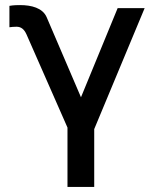

<svg xmlns="http://www.w3.org/2000/svg" viewBox="-20 -534 604 754"><path d="M163 -467C147 -503 103 -514 59 -514C50 -514 34 -514 17 -511V-427C23 -428 36 -429 45 -429C63 -429 75 -419 84 -399L245 -33V200H350V-27L548 -502H442L298 -152Z"/></svg>

Font: Perun Medium
Style: Regular
Weight: 500
Foundry: Copyright (c) Stefan Peev, Context Ltd, 2016
Version: Version 1.089